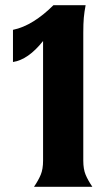

<svg xmlns="http://www.w3.org/2000/svg" viewBox="-20 -720 403 740"><path d="M301 -101Q301 -68 310 -46.5Q319 -25 336 0H111Q128 -25 137 -46.5Q146 -68 146 -101V-562Q89 -490 30 -481V-605Q69 -613 108.5 -637.5Q148 -662 186 -700H310Q305 -674 303 -651.5Q301 -629 301 -594Z"/></svg>

Font: LT Museum
Style: Bold
Weight: 700
Designer: Daniel Lyons
Foundry: LyonsType
Version: Version 1.010